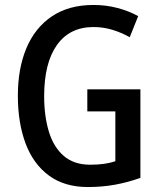

<svg xmlns="http://www.w3.org/2000/svg" viewBox="-20 -744 646 774"><path d="M332 -384H546V-27Q496 -9 444 0.5Q392 10 334 10Q240 10 177 -36.5Q114 -83 83 -166Q52 -249 52 -358Q52 -468 86.5 -550Q121 -632 189 -678Q257 -724 357 -724Q407 -724 453 -712Q499 -700 537 -679L503 -594Q469 -613 432.5 -624Q396 -635 357 -635Q261 -635 209.5 -562.5Q158 -490 158 -356Q158 -276 177 -213.5Q196 -151 237 -115.5Q278 -80 344 -80Q375 -80 399.5 -83.5Q424 -87 445 -94V-295H332Z"/></svg>

Font: Noto Sans Condensed Medium
Style: Regular
Weight: 500
Width: 3
Designer: Monotype Design Team
Foundry: Monotype Imaging Inc.
Version: Version 2.013; ttfautohint (v1.8.4.7-5d5b)